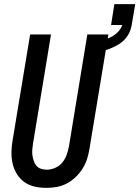

<svg xmlns="http://www.w3.org/2000/svg" viewBox="-20 -902 675 930"><path d="M205 8Q176 8 148.5 2Q121 -4 99 -19.5Q77 -35 62.5 -58Q48 -81 41.5 -108Q35 -135 35.5 -164Q36 -193 41 -222L126 -735H227L140 -207Q138 -193 136.5 -178.5Q135 -164 137 -150Q139 -136 143.5 -122.5Q148 -109 156.5 -99Q165 -89 178.5 -84.5Q192 -80 207 -80Q227 -80 247.5 -89Q268 -98 282 -115Q296 -132 303 -152.5Q310 -173 314 -193L403 -735H505L413 -179Q409 -154 401 -130Q393 -106 379 -84Q365 -62 345.5 -43.5Q326 -25 303 -13Q280 -1 255 3.5Q230 8 205 8ZM440 -647 431 -700Q452 -702 472.5 -706.5Q493 -711 512.5 -720Q532 -729 548.5 -744.5Q565 -760 572 -780V-781H518L534 -882H635L618 -781Q615 -762 606.5 -744Q598 -726 584 -711Q570 -696 552 -685.5Q534 -675 515.5 -667.5Q497 -660 478 -655Q459 -650 440 -647Z"/></svg>

Font: Iosevka SS04 Semibold
Style: Italic
Weight: 600
Italic angle: -9°
Monospace: yes
Designer: Belleve Invis
Foundry: Belleve Invis
Version: Version 19.0.0; ttfautohint (v1.8.4)